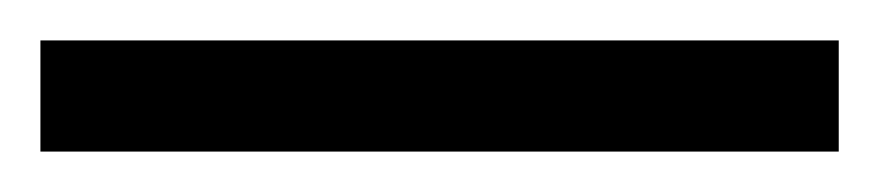

<svg xmlns="http://www.w3.org/2000/svg" viewBox="-24 -835 435 95"><path d="M-4 -760V-815H391V-760Z"/></svg>

Font: Noto Serif Condensed Light
Style: Regular
Weight: 300
Width: 3
Designer: Monotype Design Team
Foundry: Monotype Imaging Inc.
Version: Version 2.013